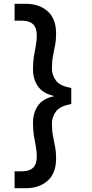

<svg xmlns="http://www.w3.org/2000/svg" viewBox="-20 -831 484 1013"><path d="M57 162V73H95Q134 73 154 54.5Q174 36 174 -5Q174 -32 169 -58.5Q164 -85 159 -114.5Q154 -144 154 -182Q154 -235 180 -273Q206 -311 264 -323V-325Q206 -338 180 -376Q154 -414 154 -466Q154 -505 159 -534.5Q164 -564 169 -590Q174 -616 174 -644Q174 -685 154 -703.5Q134 -722 95 -722H57V-811H115Q187 -811 231.5 -771.5Q276 -732 276 -654Q276 -620 270.5 -592Q265 -564 259.5 -535.5Q254 -507 254 -470Q254 -434 275.5 -405.5Q297 -377 356 -367V-282Q297 -272 275.5 -243Q254 -214 254 -179Q254 -142 259.5 -113.5Q265 -85 270.5 -57Q276 -29 276 5Q276 83 231.5 122.5Q187 162 115 162Z"/></svg>

Font: Ultramarine Medium
Style: Regular
Weight: 500
Designer: Colophon Foundry, Jonny Pinhorn
Foundry: Colophon Foundry
Version: Version 1.200; ttfautohint (v1.8.3)